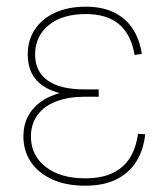

<svg xmlns="http://www.w3.org/2000/svg" viewBox="-20 -557 513 585"><path d="M239.3 8.8Q181.2 8.8 138.9 -10.5Q96.7 -29.8 74 -63.7Q51.3 -97.7 51.3 -141.1Q51.3 -176.3 65.4 -202.9Q79.6 -229.5 105.2 -247.6Q130.9 -265.6 167 -274.7Q203.1 -283.7 247.1 -283.7H280.8V-262.2H235.8Q189.5 -262.2 152.6 -248.5Q115.7 -234.9 95 -207.5Q74.2 -180.2 74.2 -140.6Q74.2 -84 118.9 -48.8Q163.6 -13.7 239.3 -13.7Q291 -13.7 324.7 -30.5Q358.4 -47.4 376.7 -77.6Q395 -107.9 400.4 -149.4L422.4 -147.9Q417.5 -101.1 396 -65.9Q374.5 -30.8 335.7 -11Q296.9 8.8 239.3 8.8ZM245.1 -263.7Q201.2 -263.7 167.5 -271.7Q133.8 -279.8 110.6 -295.7Q87.4 -311.5 75.9 -335.4Q64.5 -359.4 64.5 -391.1Q64.5 -434.6 86.2 -467.3Q107.9 -500 147.7 -518.3Q187.5 -536.6 241.2 -536.6Q291 -536.6 326.7 -519.5Q362.3 -502.4 383.8 -470.2Q405.3 -438 412.1 -392.6L390.1 -389.6Q379.9 -451.2 343.3 -482.7Q306.6 -514.2 241.2 -514.2Q170.4 -514.2 128.9 -480.7Q87.4 -447.3 86.9 -391.6Q86.9 -339.4 125 -312Q163.1 -284.7 235.8 -284.7H280.8V-263.7Z"/></svg>

Font: Inter 24pt Thin
Style: Regular
Weight: 250
Designer: Rasmus Andersson
Foundry: rsms
Version: Version 4.001;git-66647c0bb